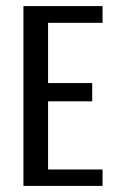

<svg xmlns="http://www.w3.org/2000/svg" viewBox="-20 -611 380 631"><path d="M57 0V-591H317V-536H138V-338H283V-278H138V-54H317V0Z"/></svg>

Font: Alumni Sans Thin Medium
Style: Regular
Weight: 500
Version: Version 1.018